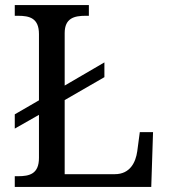

<svg xmlns="http://www.w3.org/2000/svg" viewBox="-20 -734 663 754"><path d="M38 0H574L581 -215H529L519 -140C513 -97 491 -50 431 -50H234V-341L390 -431V-489L234 -398V-604C234 -663 272 -672 316 -672H329V-714H38V-672H51C96 -672 133 -663 133 -600V-340L38 -285V-229L133 -283V-114C133 -51 96 -42 51 -42H38Z"/></svg>

Font: Noto Serif Devanagari
Style: Regular
Weight: 400
Designer: Universal Thirst, Indian Type Foundry and the Monotype Design Team
Foundry: Monotype Imaging Inc.
Version: Version 2.004